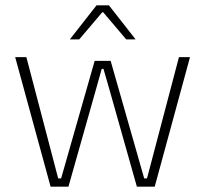

<svg xmlns="http://www.w3.org/2000/svg" viewBox="-20 -701 771 721"><path d="M170 0 37 -486.5H79L198.5 -31H209.5L335.5 -472.5H395.5L521.5 -31H532L652 -486.5H693.5L561 0H494L390 -368L368.5 -442.5H362L341 -367.5L237 0ZM342.5 -681H389L488.5 -554V-553H454L367.5 -655H364L277.5 -553H243V-554Z"/></svg>

Font: Anek Latin ExtraLight
Style: Regular
Weight: 250
Designer: Yesha Goshar
Foundry: Ek Type
Version: Version 1.003